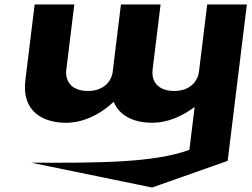

<svg xmlns="http://www.w3.org/2000/svg" viewBox="-20 -548 1127 857"><path d="M825.3 120.9C668.8 177.9 428.4 179.8 118.5 178L658.8 289L996.2 170L1081.9 -528H904.9L868.1 -228C863.1 -187 829.7 -142 758.3 -142C682.1 -142 655 -187 661.2 -238L696.8 -528H519.8L482.3 -222C475.1 -183 441 -142 373.2 -142C297 -142 269.8 -187 276.1 -238L311.7 -528H134.7L93.2 -190C75.7 -47 175.9 0 274.7 0C342.5 0 418.6 -29 487.5 -94C515.1 -25 587 0 659.8 0C727.6 0 792.9 -29 846.2 -69H848.6Z"/></svg>

Font: Hussar
Style: BdSuprExtOblOne
Weight: 700
Foundry: Cannot Into Space Fonts
Version: Version 2.00